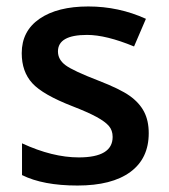

<svg xmlns="http://www.w3.org/2000/svg" viewBox="-20 -570 527 600"><path d="M444.8 -153.8Q444.8 -74.7 387.2 -32.5Q329.6 9.8 222.2 9.8Q114.3 9.8 48.8 -22.9V-122.1Q144 -78.1 226.1 -78.1Q332 -78.1 332 -142.1Q332 -162.6 320.3 -176.3Q308.6 -189.9 281.7 -204.6Q254.9 -219.2 207 -237.8Q113.8 -273.9 80.8 -310.1Q47.9 -346.2 47.9 -403.8Q47.9 -473.1 103.8 -511.5Q159.7 -549.8 255.9 -549.8Q351.1 -549.8 436 -511.2L398.9 -424.8Q311.5 -460.9 252 -460.9Q161.1 -460.9 161.1 -409.2Q161.1 -383.8 184.8 -366.2Q208.5 -348.6 288.1 -317.9Q355 -292 385.3 -270.5Q415.5 -249 430.2 -220.9Q444.8 -192.9 444.8 -153.8Z"/></svg>

Font: f4_21440          
Style: Regular
Weight: 600
Foundry: Ascender Corporation
Version: Version 1.10